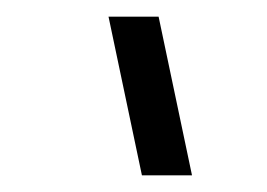

<svg xmlns="http://www.w3.org/2000/svg" viewBox="-20 -590 320 230"><path d="M110 -570H170L210 -380H150Z"/></svg>

Font: SOV_Station
Style: Book
Weight: 400
Version: Version 1.00